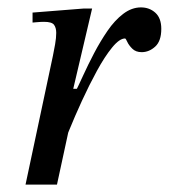

<svg xmlns="http://www.w3.org/2000/svg" viewBox="-20 -499 456 519"><path d="M144 -90 183 -249Q192 -267 205 -295.5Q218 -324 234.5 -355.5Q251 -387 270.5 -415.5Q290 -444 313 -461.5Q336 -479 361 -479Q384 -479 400 -464.5Q416 -450 416 -421Q416 -388 399.5 -373Q383 -358 363 -358Q347 -358 337.5 -367.5Q328 -377 324 -386Q320 -395 318 -395Q303 -395 283 -370.5Q263 -346 242 -307.5Q221 -269 201.5 -226.5Q182 -184 167 -147Q152 -110 144 -90ZM134 0H49L123 -348Q126 -362 129 -379.5Q132 -397 132 -410Q132 -424 126 -432Q120 -440 99 -440Q91 -440 79.5 -439Q68 -438 68 -438V-465L207 -476H229L178 -259H190Z"/></svg>

Font: STIX Two Text
Style: Italic
Weight: 400
Italic angle: -12°
Designer: Ross Mills, John Hudson & Paul Hanslow, Tiro Typeworks Ltd; with prior portions MicroPress Inc. and Coen Hoffman, Elsevi
Foundry: Tiro Typeworks Ltd
Version: Version 2.13 b171